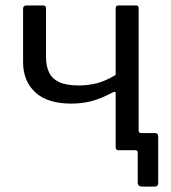

<svg xmlns="http://www.w3.org/2000/svg" viewBox="-20 -550 625 703"><path d="M500.7 133.2Q484.3 133.2 484.3 118.7V9.2Q484.3 0 474.9 0H429.8V-62.8H487.6V-72Q487.6 -62.8 497 -62.8H547.5Q559.3 -62.8 559.3 -49.2V119.1Q559.3 126.3 556.3 129.7Q553.4 133.2 545.3 133.2ZM415 0Q408.7 0 406.1 -2.7Q403.5 -5.5 403.5 -11.2V-209.1Q403.5 -216.4 394.2 -212.3Q348.7 -188.2 314 -179.4Q279.3 -170.7 241.5 -170.7Q153 -170.7 108.8 -212.3Q64.5 -253.8 64.5 -322.7V-517.4Q64.5 -530 77.1 -530H137.8Q143.6 -530 146 -527.4Q148.5 -524.8 148.5 -518.8V-340.9Q148.5 -308.5 159.4 -285.3Q170.2 -262.1 196.2 -249.6Q222.2 -237.1 268.7 -237.1Q301.1 -237.1 332.6 -244.7Q364.2 -252.3 403.5 -275.5V-519.3Q403.5 -530 413.1 -530H478.3Q487.6 -530 487.6 -520.1V-12.3Q487.6 0 474.1 0Z"/></svg>

Font: Libre Franklin Thin
Style: Regular
Weight: 100
Designer: Pablo Impallari, Rodrigo Fuenzalida, Nhung Nguyen
Foundry: Impallari Type
Version: Version 3.000